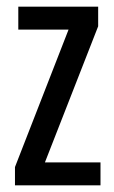

<svg xmlns="http://www.w3.org/2000/svg" viewBox="-20 -557 343 577"><path d="M282 0V-69H115L275 -478V-537H35V-468H186L25 -55V0Z"/></svg>

Font: Noto Sans Sinhala ExtraCondensed
Style: Regular
Weight: 400
Width: 2
Designer: Jelle Bosma - Monotype Design Team
Foundry: Monotype Imaging Inc.
Version: Version 2.006